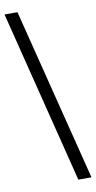

<svg xmlns="http://www.w3.org/2000/svg" viewBox="-97 -801 483 964"><g transform="rotate(-10 144.0 -319.5)"><path d="M221 121H288L66 -760H0Z"/></g></svg>

Font: Noto Serif Semi
Style: Regular
Weight: 600
Designer: Monotype Design Team
Foundry: Monotype Imaging Inc.
Version: Version 1.002